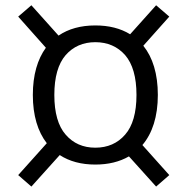

<svg xmlns="http://www.w3.org/2000/svg" viewBox="-20 -604 693 711"><path d="M333 -509.8C278.8 -509.8 233.4 -497.1 196.8 -472.2L96.2 -584.5L47.4 -542.5L149.9 -427.2C119.1 -384.8 101.6 -326.7 101.6 -252.4C101.6 -176.3 120.1 -116.2 153.3 -73.7L47.4 44.4L96.2 86.9L201.2 -29.8C237.3 -6.3 281.2 5.4 333 5.4C381.3 5.4 422.9 -4.9 457.5 -24.9L558.1 86.9L606.9 44.4L507.3 -66.9C543.9 -109.9 564.5 -171.9 564.5 -252.4C564.5 -330.6 545.4 -391.6 510.7 -434.6L606.9 -542.5L558.1 -584.5L461.9 -477.1C426.3 -499 383.3 -509.8 333 -509.8ZM333 -447.8C378.4 -447.8 415.5 -431.6 443.4 -399.9C471.2 -367.7 485.4 -318.4 485.4 -252.4C485.4 -186.5 471.2 -137.2 443.4 -105.5C415.5 -73.2 378.4 -57.1 333 -57.1C287.6 -57.1 251 -73.2 223.1 -105.5C195.3 -137.2 181.2 -186.5 181.2 -252.4C181.2 -318.4 195.3 -367.7 223.1 -399.9C251 -431.6 287.6 -447.8 333 -447.8Z"/></svg>

Font: Estedad Regular
Style: Regular
Weight: 400
Designer: Amin Abedi
Version: Version 7.3